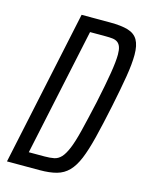

<svg xmlns="http://www.w3.org/2000/svg" viewBox="-106 -754 628 821"><g transform="rotate(15 207.5 -344.0)"><path d="M6 0 152 -688H278Q328 -688 358 -679Q388 -670 401.5 -646.5Q415 -623 415 -581Q415 -541 405.5 -483.5Q396 -426 379 -344Q361 -258 346 -198Q331 -138 315 -99.5Q299 -61 277.5 -39Q256 -17 225.5 -8.5Q195 0 151 0ZM86 -62H156Q180 -62 197.5 -65.5Q215 -69 228.5 -83.5Q242 -98 254.5 -128Q267 -158 280 -210.5Q293 -263 311 -344Q329 -429 337.5 -481.5Q346 -534 346 -564Q346 -585 341.5 -597.5Q337 -610 328 -616.5Q319 -623 306 -624.5Q293 -626 275 -626H206Z"/></g></svg>

Font: Saira ExtraCondensed
Style: Italic
Weight: 400
Width: 2
Italic angle: -12°
Designer: Hector Gatti with collaboration of the Omnibus-Type team
Foundry: Omnibus-Type
Version: Version 1.101